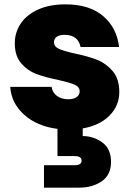

<svg xmlns="http://www.w3.org/2000/svg" viewBox="-20 -588 608 882"><path d="M360 37Q409 37 449.5 66Q490 95 490 155Q490 216 447 245Q404 274 345 274H182V171H322Q355 171 355 150Q355 129 322 129H244V4Q150 -8 91 -61Q32 -114 27 -189H217Q221 -162 242 -147Q263 -132 294 -132Q318 -132 332 -142Q346 -152 346 -168Q346 -189 323 -199Q300 -209 247 -221Q187 -233 147 -248Q107 -263 77.5 -297Q48 -331 48 -389Q48 -439 75 -479.5Q102 -520 154.5 -544Q207 -568 281 -568Q391 -568 454 -514Q517 -460 527 -372H350Q345 -399 326.5 -413.5Q308 -428 277 -428Q253 -428 240.5 -419Q228 -410 228 -394Q228 -374 251 -363.5Q274 -353 325 -342Q386 -329 426.5 -313Q467 -297 497.5 -261.5Q528 -226 528 -165Q528 -103 483.5 -57.5Q439 -12 360 2Z"/></svg>

Font: DVN-Poppins ExtBd
Style: Regular
Weight: 800
Designer: Ninad Kale (Devanagari), Jonny Pinhorn (Latin)
Foundry: Indian Type Foundry
Version: 4.004